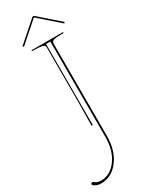

<svg xmlns="http://www.w3.org/2000/svg" viewBox="-377 -994 984 1278"><g transform="rotate(-30 115.0 -355.0)"><path d="M-8.8 -805.2 -16.1 -812.5 140.6 -950.2H151.4L308.1 -812.5L300.8 -805.2L147.5 -939.9H144.5ZM22.5 -759.8H265.1V-752.4H247.6Q201.7 -752.4 187 -746.1Q172.4 -739.7 172.4 -726.6V-15.1Q172.4 95.7 118.2 168Q64 240.2 -19.5 240.2Q-49.8 240.2 -73.2 221.7Q-77.6 218.8 -77.6 213.4Q-77.6 209.5 -74.2 206.1Q-70.8 202.6 -66.9 202.6Q-63.5 202.6 -60.1 205.1Q-36.6 223.6 -12.2 223.6Q63 223.6 111.6 156.2Q160.2 88.9 160.2 -15.1V-747.6H127.4V-125H117.7Q120.1 -260.3 120.1 -300.3V-725.1Q120.1 -733.9 116 -739Q111.8 -744.1 94.5 -748.3Q77.1 -752.4 44.9 -752.4H22.5Z"/></g></svg>

Font: ZnikomitNo25
Style: Regular
Weight: 100
Designer: gluk
Foundry: gluk
Version: Version 0.56